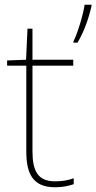

<svg xmlns="http://www.w3.org/2000/svg" viewBox="-20 -780 406 810"><path d="M366 -754V-760H337C331 -717 306 -636 290 -606V-600H307C335 -647 354 -702 366 -754ZM212 -15C138 -15 117 -61 117 -143V-503H289V-528H117V-659H96L90 -528L10 -525V-503H91V-140C91 -47 119 10 212 10C247 10 269 4 291 -3V-28C269 -20 245 -15 212 -15Z"/></svg>

Font: Noto Sans Syriac Eastern Thin
Style: Regular
Weight: 100
Designer: Patrick Giasson and the Monotype Design Team
Foundry: Monotype Imaging Inc.
Version: Version 3.001